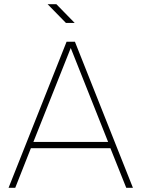

<svg xmlns="http://www.w3.org/2000/svg" viewBox="-20 -900 678 920"><path d="M339 -700 617 0H585L509 -190H128L53 0H21L299 -700ZM319 -670 140 -220H498ZM296 -790 208 -880H250L338 -790Z"/></svg>

Font: Metropolitano Thin
Style: Regular
Weight: 250
Designer: Fonts by Alex Slobzheninov & Chris M. Simpson / Changes by Cristiano Sobral
Foundry: Fonts by Alex Slobzheninov & Chris M. Simpson / Changes by Cristiano Sobral
Version: Version 1.00;August 30, 2020;FontCreator 13.0.0.2681 64-bit